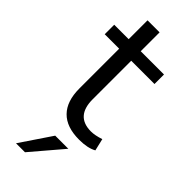

<svg xmlns="http://www.w3.org/2000/svg" viewBox="-299 -708 991 991"><g transform="rotate(45 196.5 -212.5)"><path d="M293.9 8.8Q202.1 8.8 155.3 -39.1Q108.4 -86.9 108.4 -179.7V-469.7H2.9V-539.1H108.4V-676.8H196.3V-539.1H366.2V-469.7H196.3V-188.5Q196.3 -64.5 307.6 -64.5Q335.9 -64.5 377 -78.1L392.6 -11.7Q356.4 8.8 293.9 8.8ZM77.1 252 192.4 81.1H288.1L142.6 252Z"/></g></svg>

Font: Min Sans
Style: Regular
Weight: 400
Designer: Jinseong-Kim, NotoSansCJK, Nunito
Foundry: Jinseong-Kim
Version: Version 1.400;Glyphs 3.1.2 (3151)